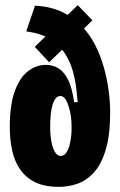

<svg xmlns="http://www.w3.org/2000/svg" viewBox="-20 -713 466 746"><path d="M209 13Q153 13 116.5 -5Q80 -23 58 -55Q36 -87 27 -129.5Q18 -172 18 -219Q18 -306 37.5 -359Q57 -412 89 -436.5Q121 -461 158 -461Q187 -461 209 -446.5Q231 -432 246 -400Q261 -368 268 -316H282Q280 -339 276 -372Q272 -405 262 -440Q252 -475 231 -507Q210 -539 174 -561.5Q138 -584 82 -591L116 -691Q174 -688 218 -668Q262 -648 294.5 -615Q327 -582 348.5 -540.5Q370 -499 383 -453Q396 -407 402 -362Q408 -317 408 -277Q408 -189 391 -132Q374 -75 345.5 -43.5Q317 -12 282 0.5Q247 13 209 13ZM216 -107Q228 -107 236.5 -118.5Q245 -130 249.5 -146.5Q254 -163 256 -180Q258 -197 258 -208V-227Q258 -241 255.5 -260Q253 -279 247.5 -297.5Q242 -316 234 -328Q226 -340 214 -340Q202 -340 193 -326Q184 -312 179.5 -285Q175 -258 175 -219Q175 -189 179.5 -163.5Q184 -138 193.5 -122.5Q203 -107 216 -107ZM115 -531 282 -693 339 -634 171 -471Z"/></svg>

Font: Bricolage Grotesque 72pt Condensed ExtraBold
Style: Regular
Weight: 800
Width: 3
Designer: Mathieu Triay
Foundry: Atelier Triay
Version: Version 1.001;gftools[0.9.33.dev8+g029e19f]